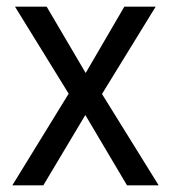

<svg xmlns="http://www.w3.org/2000/svg" viewBox="-20 -607 512 576"><path d="M186 -326 25 -587H120L237 -388L353 -587H447L286 -325L456 -51H361L236 -262L110 -51H17Z"/></svg>

Font: Noto Sans Tamil UI SemiCondensed
Style: Regular
Weight: 400
Width: 4
Designer: Jelle Bosma - Monotype Design Team
Foundry: Monotype Imaging Inc.
Version: Version 2.004; ttfautohint (v1.8.4.7-5d5b)